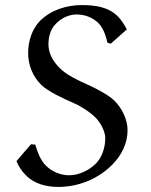

<svg xmlns="http://www.w3.org/2000/svg" viewBox="-20 -722 597 757"><path d="M480 -606C470 -625 459 -643 444 -658C407 -695 354 -702 303 -702C242 -702 182 -683 138 -640C105 -606 91 -559 91 -512C91 -466 109 -421 142 -388C168 -362 228 -334 274 -314C302 -302 339 -277 360 -255C379 -234 395 -202 395 -178C395 -141 383 -102 357 -76C329 -49 290 -31 252 -31C219 -31 185 -45 161 -69C139 -91 128 -122 119 -152L102 -153L45 -87C53 -66 66 -47 82 -31C115 3 163 15 210 15C289 15 366 -16 422 -72C459 -109 483 -157 483 -209C483 -250 461 -296 431 -325C413 -344 361 -373 324 -389C285 -406 242 -427 215 -454C190 -479 171 -511 171 -547C171 -577 179 -607 200 -628C221 -650 251 -665 282 -665C313 -665 344 -654 367 -632C388 -611 397 -581 404 -553L417 -550Z"/></svg>

Font: Neo Euler
Style: Euler
Weight: 500
Designer: Hermann Zapf
Version: Version 000.002